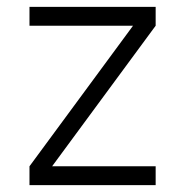

<svg xmlns="http://www.w3.org/2000/svg" viewBox="-20 -540 540 560"><path d="M66 0V-55L368 -465H66V-520H434V-465L132 -55H434V0Z"/></svg>

Font: Iosevka Fixed SS04 Light
Style: Regular
Weight: 300
Monospace: yes
Designer: Belleve Invis
Foundry: Belleve Invis
Version: Version 32.5.0